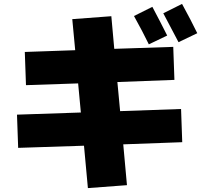

<svg xmlns="http://www.w3.org/2000/svg" viewBox="-20 -870 1040 983"><path d="M836 -688 742 -643Q710 -709 666 -788L760 -835Q801 -758 836 -688ZM990 -700 894 -654Q840 -758 816 -802L912 -850Q958 -766 990 -700ZM630 78 430 93 410 -124 73 -113 67 -283 394 -294 380 -443 113 -434 107 -604 365 -613 350 -772 550 -787 565 -620 867 -630 873 -461 581 -450 595 -301 907 -312 913 -142 611 -131Z"/></svg>

Font: Mplus 1p Black
Style: Regular
Weight: 900
Version: Version 1.061